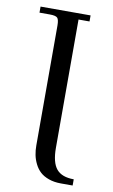

<svg xmlns="http://www.w3.org/2000/svg" viewBox="-82 -746 463 790"><g transform="rotate(10 149.5 -351.0)"><path d="M22 -676.8V-702.1H231V-676.8H185.1V-141.1Q185.1 -79.6 207.5 -52.7Q230 -25.9 279.8 -25.9V0H231Q202.1 0 179.7 -8.1Q157.2 -16.1 143.3 -29.1Q129.4 -42 120.4 -60.3Q111.3 -78.6 107.7 -97.2Q104 -115.7 104 -136.2V-637.2Q104 -662.1 96.9 -669.4Q89.8 -676.8 64.9 -676.8Z"/></g></svg>

Font: Dihjauti S
Style: Regular
Weight: 400
Designer: T. Christopher White
Version: Version 3.0.0